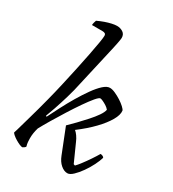

<svg xmlns="http://www.w3.org/2000/svg" viewBox="-192 -904 905 1007"><g transform="rotate(30 260.0 -400.0)"><path d="M104 0Q97 0 85.5 -5Q74 -10 61.5 -17.5Q49 -25 39.5 -33Q30 -41 28 -46Q34 -63 41.5 -91Q49 -119 59 -152.5Q69 -186 78 -220.5Q87 -255 95 -285Q108 -335 120.5 -390Q133 -445 144.5 -498.5Q156 -552 165 -598Q174 -644 179.5 -676.5Q185 -709 185 -721Q185 -731 179 -734.5Q173 -738 163 -738H100Q100 -744 102.5 -754Q105 -764 107 -768Q128 -778 148 -785Q168 -792 186 -796Q204 -800 217 -800Q237 -800 253 -789.5Q269 -779 269 -757Q269 -753 267.5 -744Q266 -735 263.5 -722Q261 -709 257 -691L201 -445Q191 -396 176.5 -347.5Q162 -299 149 -261Q136 -223 129 -206L134 -202Q151 -236 171.5 -276Q192 -316 215.5 -355.5Q239 -395 262.5 -428Q286 -461 307.5 -480.5Q329 -500 347 -500Q361 -500 380 -491.5Q399 -483 417 -471.5Q435 -460 448 -448Q461 -436 463 -429Q466 -404 446 -369.5Q426 -335 388.5 -296Q351 -257 298 -217Q307 -210 317 -196Q327 -182 334 -165L382 -58L391 -55Q401 -65 417 -86Q433 -107 449.5 -131.5Q466 -156 477 -175Q484 -175 490.5 -172Q497 -169 499 -164Q493 -143 479 -115Q465 -87 446.5 -61Q428 -35 409.5 -17.5Q391 0 376 0Q356 0 336 -17Q316 -34 304 -65L245 -214Q264 -232 287 -256Q310 -280 333 -305.5Q356 -331 371.5 -353.5Q387 -376 390 -392Q382 -402 370 -409.5Q358 -417 347 -422Q336 -427 331 -427Q323 -427 304.5 -405Q286 -383 261.5 -347.5Q237 -312 211.5 -271.5Q186 -231 163 -192.5Q140 -154 125 -126Q120 -109 117.5 -93.5Q115 -78 115 -61Q115 -51 116 -39Q117 -27 121 -14Q120 -11 116 -7.5Q112 -4 104 0Z"/></g></svg>

Font: Texturina Medium 12pt ExtraLight
Style: Italic
Weight: 250
Italic angle: -11°
Version: Version 1.002